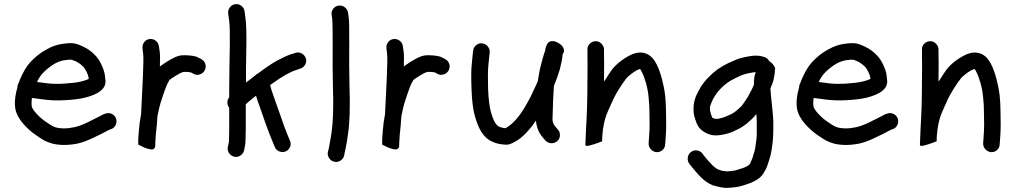

<svg xmlns="http://www.w3.org/2000/svg" viewBox="-20 -719 4966 939"><path d="M161 -318C161 -318.7 161.3 -319.3 162 -320C171.3 -340 183.3 -356.7 198 -370C213.3 -384.7 230 -397.3 248 -408C265.3 -417.3 282.3 -423 299 -425C314.3 -427 324.7 -427.7 330 -427C336 -425 343 -422.3 351 -419C359.7 -414.3 366.7 -410 372 -406C377.3 -402 383 -397 389 -391C393.7 -385.7 398.7 -377.7 404 -367C409.3 -355.7 412.3 -347 413 -341C413 -338.3 413.3 -335.7 414 -333C404.7 -328.3 391.7 -324 375 -320C354.3 -315.3 327.2 -312 293.5 -310C259.8 -308 231.3 -308.7 208 -312C189.3 -314.7 173.7 -316.7 161 -318ZM65 -291C63 -283.7 61 -276 59 -268C52.3 -236 51 -209 55 -187C59.7 -161.7 73.3 -136.3 96 -111C115.3 -89.7 135.3 -72 156 -58C175.3 -44.7 189.3 -35.7 198 -31C207.3 -26.3 218.7 -22 232 -18C246.7 -13.3 266 -10.7 290 -10C313.3 -10 336.7 -12.3 360 -17C384 -22.3 411.3 -32.7 442 -48C470.7 -61.3 490 -71 500 -77L518 -86L525 -88C535 -92 542.2 -99.2 546.5 -109.5C550.8 -119.8 551 -130.2 547 -140.5C543 -150.8 535.8 -158.2 525.5 -162.5C515.2 -166.8 505 -167 495 -163L488 -161C482.7 -158.3 474.3 -154 463 -148C453 -143.3 434.3 -134 407 -120C381.7 -108 360.7 -100.3 344 -97C326 -93 308.3 -91 291 -91C275 -91.7 263.3 -93 256 -95C247.3 -97.7 240.7 -100.3 236 -103C230.7 -105.7 219.3 -113 202 -125C186 -135.7 170.7 -149.3 156 -166C144 -179.3 137 -190.7 135 -200C133.7 -210 134 -223.3 136 -240C151.3 -238 171.7 -235.3 197 -232C225.7 -228 259.3 -227 298 -229C336.7 -231 368.7 -235 394 -241C420.7 -247.7 442 -255.7 458 -265C484 -280.3 496.7 -299.3 496 -322C495.3 -330 494.3 -339.7 493 -351C491 -365.7 485.7 -382.3 477 -401C468.3 -419.7 458.7 -434.7 448 -446C438.7 -456 429.3 -464.5 420 -471.5C410.7 -478.5 399.7 -485 387 -491C373.7 -497.7 361.7 -502.3 351 -505C337 -509 316.3 -509 289 -505C261.7 -501.7 235 -492.7 209 -478C184.3 -464.7 162 -448.3 142 -429C120.7 -409 103 -384.3 89 -355C82.3 -341.7 76.3 -327.7 71 -313L69 -309C66.3 -304.3 65 -298.3 65 -291Z M711.5 -528C700.5 -526.7 691.7 -521.5 685 -512.5C678.3 -503.5 675.7 -493.3 677 -482L680 -456C682 -441.3 681.7 -405 679 -347C677.7 -315 676.3 -286.7 675 -262C673.7 -239.3 672.7 -219.7 672 -203C671.3 -187.7 670.7 -173.7 670 -161C664.7 -133 661 -105.7 659 -79C656.3 -50.3 655.3 -28 656 -12L678 -1C692 5.7 705 9.8 717 11.5C729 13.2 736.3 8.7 739 -2C739 -7.3 739.3 -16.5 740 -29.5C740.7 -42.5 741.3 -52.7 742 -60C743.3 -68.7 745 -85 747 -109C748.3 -121 749.3 -135 750 -151C755.3 -177.7 760.3 -199 765 -215C769 -227 773 -239.3 777 -252C779 -257.3 781 -263 783 -269C789 -287 794.7 -301.3 800 -312C804 -319.3 807 -324.7 809 -328C814.3 -332.7 825 -339.8 841 -349.5C857 -359.2 868.3 -365 875 -367C881.7 -367.7 889.3 -367.7 898 -367C904.7 -366.3 909.7 -365.7 913 -365C915.7 -364.3 918 -363.3 920 -362L926 -358C936 -352.7 946.3 -351.7 957 -355C967.7 -358.3 975.7 -364.8 981 -374.5C986.3 -384.2 987.5 -394.3 984.5 -405C981.5 -415.7 975.3 -423.7 966 -429L959 -433C953 -436.3 946.7 -439.3 940 -442C932 -444.7 920 -446.7 904 -448C889.3 -449.3 876 -449.3 864 -448C848.7 -446 827 -436.3 799 -419C783 -409 770.7 -400.7 762 -394C763.3 -428.7 763 -453 761 -467L757 -493C755.7 -504.3 750.5 -513.3 741.5 -520C732.5 -526.7 722.5 -529.3 711.5 -528Z M1130.5 -698.5C1119.5 -696.8 1110.7 -691.7 1104 -683C1097.3 -674.3 1094.7 -664.3 1096 -653L1101 -616C1103.7 -594 1104.7 -555.7 1104 -501C1103.3 -445 1102.7 -406.3 1102 -385C1102 -363.7 1101.7 -330.7 1101 -286V-243C1095 -235.7 1092 -227.2 1092 -217.5C1092 -207.8 1095 -199.3 1101 -192V-189.5V-187V-94C1100.3 -56.7 1100 -34.7 1100 -28C1099.3 -23.3 1098.3 -18 1097 -12L1094 0C1092 10.7 1094.2 20.7 1100.5 30C1106.8 39.3 1115.3 45.2 1126 47.5C1136.7 49.8 1146.7 47.8 1156 41.5C1165.3 35.2 1171.3 26.7 1174 16L1176 4C1178 -4 1179.3 -11.3 1180 -18C1180.7 -25.3 1181.3 -50.7 1182 -94V-187V-209C1190 -217 1206.7 -231 1232 -251C1238 -230.3 1244 -212.7 1250 -198C1255.3 -183.3 1264 -158.3 1276 -123C1288.7 -87 1300 -57.3 1310 -34L1324 0C1328 10 1335.3 17.2 1346 21.5C1356.7 25.8 1367 25.8 1377 21.5C1387 17.2 1394.2 9.8 1398.5 -0.5C1402.8 -10.8 1402.7 -21 1398 -31L1384 -65C1374.7 -87 1364.3 -115.3 1353 -150C1340.3 -185.3 1331.3 -210.7 1326 -226C1320.7 -240.7 1314.7 -258 1308 -278C1305.3 -286.7 1303 -295 1301 -303C1333.7 -326.3 1358.3 -342.7 1375 -352C1396.3 -364 1413.7 -372 1427 -376L1450 -384C1460 -387.3 1467.7 -394 1473 -404C1478.3 -414 1479.2 -424.2 1475.5 -434.5C1471.8 -444.8 1465 -452.7 1455 -458C1445 -463.3 1434.7 -464 1424 -460L1401 -453C1383.7 -447 1362 -437 1336 -423C1313.3 -411 1282 -390 1242 -360C1235.3 -357.3 1230 -353.3 1226 -348C1224.7 -347.3 1223.7 -346.7 1223 -346C1207 -334 1193.7 -323.7 1183 -315V-383C1183.7 -404.3 1184.3 -443.3 1185 -500C1185.7 -558 1184.3 -600.3 1181 -627L1176 -664C1174.7 -674.7 1169.5 -683.5 1160.5 -690.5C1151.5 -697.5 1141.5 -700.2 1130.5 -698.5Z M1635.5 -691.5C1624.5 -689.8 1615.7 -684.3 1609 -675C1602.3 -665.7 1600 -655.7 1602 -645L1605 -624C1606.3 -612.7 1607 -572 1607 -502C1606.3 -428.7 1606.7 -363 1608 -305C1610 -249 1610.3 -202.3 1609 -165C1607.7 -128.3 1605.3 -98.3 1602 -75C1598.7 -51.7 1595.3 -31.7 1592 -15C1589.3 1.7 1587.3 11.7 1586 15L1584 22C1581.3 32.7 1582.8 42.8 1588.5 52.5C1594.2 62.2 1602.3 68.5 1613 71.5C1623.7 74.5 1633.8 73.2 1643.5 67.5C1653.2 61.8 1659.7 53.7 1663 43L1664 36C1665.3 30.7 1667.8 18.8 1671.5 0.5C1675.2 -17.8 1678.7 -39.3 1682 -64C1686 -90 1688.7 -122.7 1690 -162C1691.3 -201.3 1691 -250 1689 -308C1687.7 -364.7 1687.3 -429 1688 -501C1688.7 -575.7 1687.7 -621 1685 -637L1682 -658C1680 -668.7 1674.5 -677.3 1665.5 -684C1656.5 -690.7 1646.5 -693.2 1635.5 -691.5Z M1904.5 -528C1893.5 -526.7 1884.7 -521.5 1878 -512.5C1871.3 -503.5 1868.7 -493.3 1870 -482L1873 -456C1875 -441.3 1874.7 -405 1872 -347C1870.7 -315 1869.3 -286.7 1868 -262C1866.7 -239.3 1865.7 -219.7 1865 -203C1864.3 -187.7 1863.7 -173.7 1863 -161C1857.7 -133 1854 -105.7 1852 -79C1849.3 -50.3 1848.3 -28 1849 -12L1871 -1C1885 5.7 1898 9.8 1910 11.5C1922 13.2 1929.3 8.7 1932 -2C1932 -7.3 1932.3 -16.5 1933 -29.5C1933.7 -42.5 1934.3 -52.7 1935 -60C1936.3 -68.7 1938 -85 1940 -109C1941.3 -121 1942.3 -135 1943 -151C1948.3 -177.7 1953.3 -199 1958 -215C1962 -227 1966 -239.3 1970 -252C1972 -257.3 1974 -263 1976 -269C1982 -287 1987.7 -301.3 1993 -312C1997 -319.3 2000 -324.7 2002 -328C2007.3 -332.7 2018 -339.8 2034 -349.5C2050 -359.2 2061.3 -365 2068 -367C2074.7 -367.7 2082.3 -367.7 2091 -367C2097.7 -366.3 2102.7 -365.7 2106 -365C2108.7 -364.3 2111 -363.3 2113 -362L2119 -358C2129 -352.7 2139.3 -351.7 2150 -355C2160.7 -358.3 2168.7 -364.8 2174 -374.5C2179.3 -384.2 2180.5 -394.3 2177.5 -405C2174.5 -415.7 2168.3 -423.7 2159 -429L2152 -433C2146 -436.3 2139.7 -439.3 2133 -442C2125 -444.7 2113 -446.7 2097 -448C2082.3 -449.3 2069 -449.3 2057 -448C2041.7 -446 2020 -436.3 1992 -419C1976 -409 1963.7 -400.7 1955 -394C1956.3 -428.7 1956 -453 1954 -467L1950 -493C1948.7 -504.3 1943.5 -513.3 1934.5 -520C1925.5 -526.7 1915.5 -529.3 1904.5 -528Z M2689 -299C2701.7 -329.7 2711.3 -356.7 2718 -380C2725.3 -408.7 2730 -433.7 2732 -455L2737 -463C2739.7 -467.7 2739.3 -474.3 2736 -483C2732.7 -491.7 2725.3 -499.7 2714 -507C2702 -514.3 2691.7 -518 2683 -518C2674.3 -518 2667.7 -516 2663 -512C2658.3 -508 2654.7 -502.3 2652 -495C2649.3 -487.7 2647.7 -482.5 2647 -479.5C2646.3 -476.5 2646 -473.7 2646 -471C2638 -449 2629.7 -419.7 2621 -383C2616.3 -359.7 2612.7 -339 2610 -321C2608.7 -317.7 2607.3 -314.7 2606 -312C2596 -290 2586 -268.7 2576 -248C2570 -236 2563.7 -224.3 2557 -213C2541 -183.7 2525 -159.7 2509 -141C2493.7 -123 2480.3 -110.3 2469 -103C2461.7 -97.7 2456 -94 2452 -92C2448 -92.7 2443.3 -93.3 2438 -94C2429.3 -96 2422 -98.7 2416 -102C2412 -104.7 2407.3 -110 2402 -118C2395.3 -128 2388.3 -145.7 2381 -171C2373.7 -197 2369 -235 2367 -285C2365.7 -337 2366 -373.7 2368 -395C2370 -417.7 2371.7 -434.7 2373 -446L2375 -463C2375.7 -473.7 2372.5 -483.3 2365.5 -492C2358.5 -500.7 2349.5 -505.7 2338.5 -507C2327.5 -508.3 2317.7 -505.5 2309 -498.5C2300.3 -491.5 2295.3 -482.3 2294 -471L2292 -455C2290.7 -443 2289 -425.7 2287 -403C2284.3 -377.7 2284 -337.7 2286 -283C2288 -225.7 2293.7 -181 2303 -149C2313 -115.7 2323.3 -90.7 2334 -74C2346 -56 2359.3 -42.3 2374 -33C2388 -25 2403.7 -19 2421 -15C2439.7 -11.7 2454.7 -10.7 2466 -12C2478 -14.7 2494 -22.3 2514 -35C2532 -47 2551 -65 2571 -89C2581 -100.3 2591 -113.7 2601 -129C2601.7 -117.7 2604.3 -105 2609 -91C2615 -73.7 2624 -58.3 2636 -45L2648 -31C2656 -23 2665.5 -18.8 2676.5 -18.5C2687.5 -18.2 2697.2 -21.7 2705.5 -29C2713.8 -36.3 2718.2 -45.7 2718.5 -57C2718.8 -68.3 2715.3 -78 2708 -86L2696 -100C2691.3 -104.7 2688 -110 2686 -116C2683.3 -124 2682 -129.7 2682 -133C2682 -140.3 2682.7 -161.7 2684 -197C2684 -207.7 2684.3 -218 2685 -228C2685.7 -250 2686.7 -268.7 2688 -284C2688 -288.7 2688.3 -293.7 2689 -299Z M2892.5 -517.5C2881.5 -517.2 2872 -513 2864 -505C2856 -497 2852.3 -487.3 2853 -476V-448C2853.7 -430 2853.7 -392.7 2853 -336C2853 -280 2852.3 -232.3 2851 -193C2849.7 -153.7 2848 -118.3 2846 -87C2846 -78.3 2845.7 -70.3 2845 -63C2844.3 -55 2844 -47 2844 -39V-35V-31C2843.3 -25.7 2843 -21.3 2843 -18V-9C2845 -5 2852 -4.5 2864 -7.5C2876 -10.5 2889.2 -14.7 2903.5 -20L2925 -28V-43C2925 -47 2925.3 -52 2926 -58C2927.3 -76.7 2929.7 -94 2933 -110C2937 -132 2944 -154.3 2954 -177C2964.7 -201.7 2973.7 -221.7 2981 -237C2988.3 -251.7 2997.8 -268.3 3009.5 -287C3021.2 -305.7 3031 -320 3039 -330C3045 -338.7 3053 -346.7 3063 -354C3073.7 -362.7 3083.3 -369.3 3092 -374C3099.3 -378 3104.7 -380.3 3108 -381H3111C3113.7 -377.7 3116.7 -372.3 3120 -365C3126.7 -352.3 3133.2 -334.7 3139.5 -312C3145.8 -289.3 3150 -266.7 3152 -244C3154.7 -219.3 3156 -196.3 3156 -175C3156.7 -153 3157 -131.7 3157 -111C3157 -90.3 3156.3 -73.7 3155 -61C3153.7 -47 3153 -36 3153 -28L3152 -17C3152 -6.3 3155.8 3.2 3163.5 11.5C3171.2 19.8 3180.5 24.3 3191.5 25C3202.5 25.7 3212.2 22.2 3220.5 14.5C3228.8 6.8 3233 -2.7 3233 -14L3234 -24C3234 -30.7 3234.7 -40.7 3236 -54C3237.3 -69.3 3238 -88.3 3238 -111C3238 -132.3 3237.7 -154.3 3237 -177C3237 -200.3 3235.7 -225.3 3233 -252C3229.7 -279.3 3224.3 -306.7 3217 -334C3209.7 -361.3 3201.7 -383.7 3193 -401C3183 -421 3173 -435 3163 -443C3152.3 -452.3 3139.7 -458.3 3125 -461C3112.3 -463 3100 -462.3 3088 -459C3078.7 -457 3067.3 -452.3 3054 -445C3041.3 -438.3 3028 -429.7 3014 -419C2998.7 -407 2985.3 -394 2974 -380C2964.7 -367.3 2953.7 -350.7 2941 -330C2939 -326.7 2936.7 -323.3 2934 -320V-336C2934.7 -392.7 2934.7 -430.7 2934 -450V-478C2933.3 -488.7 2929 -498 2921 -506C2913 -514 2903.5 -517.8 2892.5 -517.5Z M3676 -366C3672 -356 3669.7 -347 3669 -339C3667.7 -330.3 3667 -318.7 3667 -304C3663 -294.7 3659.3 -286.7 3656 -280C3650 -269.3 3645.7 -261.3 3643 -256C3641.7 -252 3636.3 -243 3627 -229C3617.7 -215 3611.3 -206 3608 -202C3603.3 -197.3 3597.7 -192 3591 -186C3585 -180.7 3579 -175.7 3573 -171C3567 -167 3561.7 -163.7 3557 -161C3552.3 -159 3544 -155.3 3532 -150C3521.3 -145.3 3509.7 -141.7 3497 -139C3487.7 -137.7 3481.3 -137.3 3478 -138C3474 -138.7 3470 -140 3466 -142C3464.7 -142.7 3463.7 -143.3 3463 -144C3461.7 -147.3 3460 -152 3458 -158C3455.3 -166.7 3453.7 -172.7 3453 -176C3452.3 -179.3 3452 -185 3452 -193C3452.7 -199.7 3455 -207.3 3459 -216C3463 -227.3 3469 -239 3477 -251C3484.3 -263 3493.3 -274.3 3504 -285C3514 -295.7 3525 -305.3 3537 -314C3547.7 -322 3560.3 -329.3 3575 -336C3591 -344 3603.3 -349.7 3612 -353C3619.3 -355.7 3629.3 -358.3 3642 -361C3654 -363.7 3664.3 -365.3 3673 -366ZM3741 -421C3736.3 -431 3727.7 -437.7 3715 -441L3708 -443C3699.3 -445.7 3687.3 -447 3672 -447C3658 -446.3 3642 -444 3624 -440C3607.3 -436.7 3593.3 -432.7 3582 -428C3572 -424 3558.3 -418 3541 -410C3521.7 -400.7 3504 -390.3 3488 -379C3473.3 -368.3 3459 -355.7 3445 -341C3431 -327 3418.7 -311.7 3408 -295C3398 -278.3 3389.7 -262.3 3383 -247C3376.3 -229 3372.7 -212.3 3372 -197C3371.3 -183 3371.7 -171.7 3373 -163C3374.3 -155 3377 -145 3381 -133C3385 -119.7 3389.7 -109 3395 -101C3401.7 -90.3 3411.7 -81 3425 -73C3435.7 -66.3 3447.3 -61.7 3460 -59C3473.3 -55.7 3490.7 -56 3512 -60C3530.7 -63.3 3548 -68.3 3564 -75C3578 -81.7 3588.3 -86.7 3595 -90C3601.7 -93.3 3609.7 -98.3 3619 -105C3628.3 -111 3637.3 -118.3 3646 -127C3654.7 -134.3 3661.7 -141 3667 -147C3670.3 -151 3674.3 -155.7 3679 -161C3680.3 -147 3681 -134 3681 -122V-88V-57C3680.3 -44.3 3678.7 -29.7 3676 -13C3674 2.3 3672.3 12.3 3671 17C3669 23 3666.7 30.7 3664 40C3662 48.7 3659 57.3 3655 66C3652.3 74 3649.3 80 3646 84C3645.3 86 3643.3 88 3640 90C3634 94 3628.3 97 3623 99C3615.7 102.3 3608 105 3600 107C3591.3 109.7 3585 111.7 3581 113C3577.7 114.3 3570.7 115.7 3560 117C3549.3 118.3 3540.3 119 3533 119C3526.3 118.3 3519 117.3 3511 116L3493 110C3490.3 109.3 3486.3 107 3481 103C3475.7 99.7 3470.3 95.3 3465 90C3458.3 83.3 3450 74.3 3440 63C3430 51 3423.7 43.3 3421 40L3417 34C3410.3 24.7 3401.5 19 3390.5 17C3379.5 15 3369.5 17.2 3360.5 23.5C3351.5 29.8 3346 38.5 3344 49.5C3342 60.5 3344 70.7 3350 80L3355 87C3359 92.3 3367 102 3379 116C3390.3 129.3 3400 140 3408 148C3416.7 156.7 3426 164.3 3436 171C3446 177.7 3455 182.7 3463 186C3470.3 188.7 3480 191.3 3492 194C3505.3 197.3 3518 199.3 3530 200C3542 200 3556 199 3572 197C3587.3 195 3598 193 3604 191C3608.7 189.7 3615.3 187.7 3624 185C3634 181.7 3643.7 178.3 3653 175C3663 170.3 3673.7 164.7 3685 158C3698.3 148.7 3708.3 138.3 3715 127C3720.3 118.3 3725.7 108 3731 96C3735 84.7 3738.7 73.7 3742 63C3744.7 53 3747 44.7 3749 38C3751 30.7 3753.3 17.3 3756 -2C3758.7 -20.7 3760.3 -37.7 3761 -53C3761.7 -67.7 3762 -79.3 3762 -88V-124C3761.3 -140.7 3760 -159 3758 -179C3756 -197.7 3754 -217 3752 -237C3750 -253.7 3748.7 -270.3 3748 -287C3756 -305.7 3761 -319.3 3763 -328C3765 -336.7 3766.7 -345.5 3768 -354.5C3769.3 -363.5 3770 -371 3770 -377L3771 -383C3771 -387 3768.5 -392.7 3763.5 -400C3758.5 -407.3 3751 -414.3 3741 -421Z M3984 -318C3984 -318.7 3984.3 -319.3 3985 -320C3994.3 -340 4006.3 -356.7 4021 -370C4036.3 -384.7 4053 -397.3 4071 -408C4088.3 -417.3 4105.3 -423 4122 -425C4137.3 -427 4147.7 -427.7 4153 -427C4159 -425 4166 -422.3 4174 -419C4182.7 -414.3 4189.7 -410 4195 -406C4200.3 -402 4206 -397 4212 -391C4216.7 -385.7 4221.7 -377.7 4227 -367C4232.3 -355.7 4235.3 -347 4236 -341C4236 -338.3 4236.3 -335.7 4237 -333C4227.7 -328.3 4214.7 -324 4198 -320C4177.3 -315.3 4150.2 -312 4116.5 -310C4082.8 -308 4054.3 -308.7 4031 -312C4012.3 -314.7 3996.7 -316.7 3984 -318ZM3888 -291C3886 -283.7 3884 -276 3882 -268C3875.3 -236 3874 -209 3878 -187C3882.7 -161.7 3896.3 -136.3 3919 -111C3938.3 -89.7 3958.3 -72 3979 -58C3998.3 -44.7 4012.3 -35.7 4021 -31C4030.3 -26.3 4041.7 -22 4055 -18C4069.7 -13.3 4089 -10.7 4113 -10C4136.3 -10 4159.7 -12.3 4183 -17C4207 -22.3 4234.3 -32.7 4265 -48C4293.7 -61.3 4313 -71 4323 -77L4341 -86L4348 -88C4358 -92 4365.2 -99.2 4369.5 -109.5C4373.8 -119.8 4374 -130.2 4370 -140.5C4366 -150.8 4358.8 -158.2 4348.5 -162.5C4338.2 -166.8 4328 -167 4318 -163L4311 -161C4305.7 -158.3 4297.3 -154 4286 -148C4276 -143.3 4257.3 -134 4230 -120C4204.7 -108 4183.7 -100.3 4167 -97C4149 -93 4131.3 -91 4114 -91C4098 -91.7 4086.3 -93 4079 -95C4070.3 -97.7 4063.7 -100.3 4059 -103C4053.7 -105.7 4042.3 -113 4025 -125C4009 -135.7 3993.7 -149.3 3979 -166C3967 -179.3 3960 -190.7 3958 -200C3956.7 -210 3957 -223.3 3959 -240C3974.3 -238 3994.7 -235.3 4020 -232C4048.7 -228 4082.3 -227 4121 -229C4159.7 -231 4191.7 -235 4217 -241C4243.7 -247.7 4265 -255.7 4281 -265C4307 -280.3 4319.7 -299.3 4319 -322C4318.3 -330 4317.3 -339.7 4316 -351C4314 -365.7 4308.7 -382.3 4300 -401C4291.3 -419.7 4281.7 -434.7 4271 -446C4261.7 -456 4252.3 -464.5 4243 -471.5C4233.7 -478.5 4222.7 -485 4210 -491C4196.7 -497.7 4184.7 -502.3 4174 -505C4160 -509 4139.3 -509 4112 -505C4084.7 -501.7 4058 -492.7 4032 -478C4007.3 -464.7 3985 -448.3 3965 -429C3943.7 -409 3926 -384.3 3912 -355C3905.3 -341.7 3899.3 -327.7 3894 -313L3892 -309C3889.3 -304.3 3888 -298.3 3888 -291Z M4528.5 -517.5C4517.5 -517.2 4508 -513 4500 -505C4492 -497 4488.3 -487.3 4489 -476V-448C4489.7 -430 4489.7 -392.7 4489 -336C4489 -280 4488.3 -232.3 4487 -193C4485.7 -153.7 4484 -118.3 4482 -87C4482 -78.3 4481.7 -70.3 4481 -63C4480.3 -55 4480 -47 4480 -39V-35V-31C4479.3 -25.7 4479 -21.3 4479 -18V-9C4481 -5 4488 -4.5 4500 -7.5C4512 -10.5 4525.2 -14.7 4539.5 -20L4561 -28V-43C4561 -47 4561.3 -52 4562 -58C4563.3 -76.7 4565.7 -94 4569 -110C4573 -132 4580 -154.3 4590 -177C4600.7 -201.7 4609.7 -221.7 4617 -237C4624.3 -251.7 4633.8 -268.3 4645.5 -287C4657.2 -305.7 4667 -320 4675 -330C4681 -338.7 4689 -346.7 4699 -354C4709.7 -362.7 4719.3 -369.3 4728 -374C4735.3 -378 4740.7 -380.3 4744 -381H4747C4749.7 -377.7 4752.7 -372.3 4756 -365C4762.7 -352.3 4769.2 -334.7 4775.5 -312C4781.8 -289.3 4786 -266.7 4788 -244C4790.7 -219.3 4792 -196.3 4792 -175C4792.7 -153 4793 -131.7 4793 -111C4793 -90.3 4792.3 -73.7 4791 -61C4789.7 -47 4789 -36 4789 -28L4788 -17C4788 -6.3 4791.8 3.2 4799.5 11.5C4807.2 19.8 4816.5 24.3 4827.5 25C4838.5 25.7 4848.2 22.2 4856.5 14.5C4864.8 6.8 4869 -2.7 4869 -14L4870 -24C4870 -30.7 4870.7 -40.7 4872 -54C4873.3 -69.3 4874 -88.3 4874 -111C4874 -132.3 4873.7 -154.3 4873 -177C4873 -200.3 4871.7 -225.3 4869 -252C4865.7 -279.3 4860.3 -306.7 4853 -334C4845.7 -361.3 4837.7 -383.7 4829 -401C4819 -421 4809 -435 4799 -443C4788.3 -452.3 4775.7 -458.3 4761 -461C4748.3 -463 4736 -462.3 4724 -459C4714.7 -457 4703.3 -452.3 4690 -445C4677.3 -438.3 4664 -429.7 4650 -419C4634.7 -407 4621.3 -394 4610 -380C4600.7 -367.3 4589.7 -350.7 4577 -330C4575 -326.7 4572.7 -323.3 4570 -320V-336C4570.7 -392.7 4570.7 -430.7 4570 -450V-478C4569.3 -488.7 4565 -498 4557 -506C4549 -514 4539.5 -517.8 4528.5 -517.5Z"/></svg>

Font: Ruji's Handwriting Font v.2.0
Style: Medium
Weight: 500
Version: Version 2.0